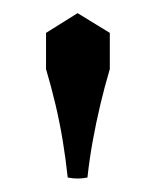

<svg xmlns="http://www.w3.org/2000/svg" viewBox="-20 -757 237 292"><path d="M50 -707 98 -737 147 -707V-652Q139 -625 132.5 -597.5Q126 -570 121 -542.5Q116 -515 113 -487Q98 -484 83 -487Q80 -515 75.5 -542.5Q71 -570 64.5 -597.5Q58 -625 50 -652Z"/></svg>

Font: Poltawski Nowy
Style: Regular
Weight: 400
Designer: Adam Pótawski, Mateusz Machalski, Borys Kosmynka, Ania Wieluska
Foundry: Capitalics.wtf
Version: Version 1.001;gftools[0.9.25]